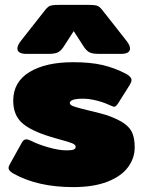

<svg xmlns="http://www.w3.org/2000/svg" viewBox="-20 -749 585 784"><path d="M51 -551Q51 -564 66 -583L158 -700Q172 -719 181.5 -724Q191 -729 219 -729H343Q371 -729 380.5 -724Q390 -719 404 -700L496 -583Q511 -564 511 -551Q511 -540 501.5 -534.5Q492 -529 475 -529H386Q358 -529 346 -535Q334 -541 323 -557L281 -622L239 -557Q228 -541 216 -535Q204 -529 176 -529H87Q70 -529 60.5 -534.5Q51 -540 51 -551ZM37 -39Q15 -51 15 -63Q15 -70 21 -80L70 -168Q77 -180 87 -180Q95 -180 107 -174Q134 -160 177 -147.5Q220 -135 252 -135Q273 -135 281 -138.5Q289 -142 289 -150Q289 -158 274.5 -164Q260 -170 226 -179Q216 -182 206.5 -184.5Q197 -187 188 -190Q105 -215 69.5 -247.5Q34 -280 34 -338Q34 -414 100 -454.5Q166 -495 279 -495Q349 -495 398.5 -483.5Q448 -472 496 -447Q517 -435 517 -422Q517 -414 509 -401L461 -325Q453 -313 446 -313Q443 -313 427 -320Q404 -331 374 -338.5Q344 -346 319 -346Q265 -346 265 -328Q265 -320 282.5 -314Q300 -308 342 -298Q397 -285 418 -278Q463 -262 487 -245Q511 -228 520.5 -205.5Q530 -183 530 -147Q530 -103 502.5 -66Q475 -29 418.5 -7Q362 15 279 15Q135 15 37 -39Z"/></svg>

Font: Mitr
Style: Bold
Weight: 700
Designer: Thanarat Vachiruckul
Foundry: Cadson Demak
Version: Version 1.002